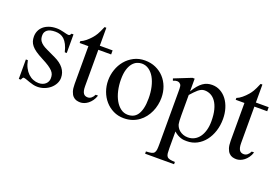

<svg xmlns="http://www.w3.org/2000/svg" viewBox="-105 -929 2159 1479"><g transform="rotate(20 974.0 -190.0)"><path d="M354.5 -112.8Q354.5 -87.4 342.3 -64.2Q330.1 -41 309.6 -23.4Q289.1 -5.9 262 4.4Q234.9 14.6 205.1 14.6Q187 14.6 170.2 10.5Q153.3 6.3 137.9 1Q122.6 -4.4 109.1 -9.3Q95.7 -14.2 84.5 -15.6Q79.1 -15.6 74.7 -7.8Q70.3 0 67.4 6.3H51.3V-153.3H67.4Q73.7 -119.1 87.2 -93.5Q100.6 -67.9 118.9 -50.5Q137.2 -33.2 159.2 -24.4Q181.2 -15.6 205.1 -15.6Q223.1 -15.6 237.3 -21Q251.5 -26.4 261.2 -35.4Q271 -44.4 276.4 -56.4Q281.7 -68.4 281.7 -81.5Q282.2 -98.1 278.1 -112.1Q273.9 -126 261.7 -139.4Q249.5 -152.8 227.3 -167.7Q205.1 -182.6 168.5 -201.2Q132.8 -219.7 109.6 -235.8Q86.4 -252 73 -268.6Q59.6 -285.2 54.2 -302.7Q48.8 -320.3 48.8 -340.8Q48.8 -365.7 58.3 -387.5Q67.9 -409.2 86.4 -425.3Q105 -441.4 132.1 -450.7Q159.2 -460 194.3 -460Q209.5 -460 224.4 -457.3Q239.3 -454.6 252.4 -451.4Q265.6 -448.2 275.9 -445.6Q286.1 -442.9 292 -442.9Q298.8 -442.9 303.5 -445.6Q308.1 -448.2 314 -460H330.1V-307.6H314Q305.2 -343.8 293 -367.7Q280.8 -391.6 265.6 -405.8Q250.5 -419.9 232.2 -426Q213.9 -432.1 192.9 -432.1Q147.9 -432.1 127.2 -415.8Q106.4 -399.4 106 -373.5Q105.5 -360.4 108.2 -347.9Q110.8 -335.4 118.9 -324Q127 -312.5 141.4 -301.8Q155.8 -291 179.2 -280.3L251.5 -246.1Q302.2 -222.7 328.4 -189Q354.5 -155.3 354.5 -112.8Z M668.9 -81.5Q661.1 -56.6 647.9 -38.6Q634.8 -20.5 619.6 -8.8Q604.5 2.9 588.1 8.8Q571.8 14.6 557.1 14.6Q541 14.6 525.4 10.3Q509.8 5.9 497.1 -7.1Q484.4 -20 476.6 -43.2Q468.8 -66.4 468.8 -104V-414.1H397V-429.2Q417 -436.5 439.2 -454.8Q461.4 -473.1 480.5 -495.6Q487.3 -503.9 492.7 -511.2Q498 -518.6 504.4 -529.1Q510.7 -539.6 518.1 -555.2Q525.4 -570.8 535.6 -594.7H550.3V-447.3H655.3V-414.1H550.3V-115.7Q550.3 -93.8 553.7 -79.6Q557.1 -65.4 563.2 -57.1Q569.3 -48.8 577.4 -45.4Q585.4 -42 594.7 -41.5Q612.8 -40.5 626.7 -51.5Q640.6 -62.5 649.4 -81.5Z M1133.8 -231.9Q1133.8 -203.1 1127.7 -173.6Q1121.6 -144 1109.4 -116.7Q1097.2 -89.4 1078.6 -65.4Q1060.1 -41.5 1035.6 -23.7Q1011.2 -5.9 980.5 4.4Q949.7 14.6 913.1 14.6Q866.2 14.6 827.4 -4.4Q788.6 -23.4 760.5 -55.7Q732.4 -87.9 717 -130.4Q701.7 -172.9 701.7 -219.2Q701.7 -264.6 716.6 -307.9Q731.4 -351.1 759.5 -384.8Q787.6 -418.5 827.6 -439.2Q867.7 -460 918 -460Q966.3 -460 1005.9 -442.4Q1045.4 -424.8 1074 -394Q1102.5 -363.3 1118.2 -321.5Q1133.8 -279.8 1133.8 -231.9ZM1042.5 -194.3Q1042.5 -244.1 1032.7 -287.1Q1022.9 -330.1 1004.9 -361.6Q986.8 -393.1 960.9 -411.1Q935.1 -429.2 902.8 -429.2Q883.8 -429.2 864 -420.9Q844.2 -412.6 828.1 -393.1Q812 -373.5 802 -341.1Q792 -308.6 792 -259.8Q792 -211.9 802 -168.5Q812 -125 830.6 -92.3Q849.1 -59.6 875.2 -40.3Q901.4 -21 933.6 -21Q958 -21 978 -30Q998 -39.1 1012.2 -59.6Q1026.4 -80.1 1034.4 -113.3Q1042.5 -146.5 1042.5 -194.3Z M1635.3 -240.7Q1635.3 -188 1620.4 -141.6Q1605.5 -95.2 1578.4 -60.3Q1551.3 -25.4 1513.7 -5.4Q1476.1 14.6 1430.2 14.6Q1419.4 14.6 1407.2 13.7Q1395 12.7 1381.8 8.5Q1368.7 4.4 1354 -3.7Q1339.4 -11.7 1323.7 -25.9V109.4Q1323.7 135.7 1325.4 152.3Q1327.1 168.9 1334.7 178.5Q1342.3 188 1357.7 191.7Q1373 195.3 1399.9 196.3V214.8H1162.6V196.3Q1189.9 195.3 1205.6 191.9Q1221.2 188.5 1229 179Q1236.8 169.4 1238.8 152.3Q1240.7 135.3 1240.7 107.4V-315.9Q1240.7 -334.5 1240.5 -346.4Q1240.2 -358.4 1238.8 -366.5Q1237.3 -374.5 1233.9 -379.4Q1230.5 -384.3 1224.6 -388.7Q1216.8 -394 1204.8 -394.8Q1192.9 -395.5 1171.4 -386.7L1165.5 -403.3L1305.2 -459H1323.7V-354.5Q1340.8 -383.8 1357.9 -404.1Q1375 -424.3 1392.6 -436.8Q1410.2 -449.2 1428.7 -454.6Q1447.3 -460 1467.8 -460Q1504.9 -460 1535.6 -443.1Q1566.4 -426.3 1588.6 -396.7Q1610.8 -367.2 1623 -327.1Q1635.3 -287.1 1635.3 -240.7ZM1557.1 -194.3Q1557.1 -248.5 1546.9 -287.6Q1536.6 -326.7 1519 -351.6Q1501.5 -376.5 1478 -388.4Q1454.6 -400.4 1428.2 -400.4Q1413.6 -400.4 1401.1 -394.8Q1388.7 -389.2 1376.5 -379.2Q1364.3 -369.1 1351.6 -355.5Q1338.9 -341.8 1323.7 -325.2V-157.7Q1323.7 -105.5 1328.1 -86.4Q1331.5 -73.7 1339.4 -61Q1347.2 -48.3 1359.9 -38.3Q1372.6 -28.3 1389.6 -22Q1406.7 -15.6 1428.2 -15.6Q1457 -15.6 1480.7 -28.1Q1504.4 -40.5 1521.2 -63.5Q1538.1 -86.4 1547.6 -119.6Q1557.1 -152.8 1557.1 -194.3Z M1948.2 -81.5Q1940.4 -56.6 1927.2 -38.6Q1914.1 -20.5 1898.9 -8.8Q1883.8 2.9 1867.4 8.8Q1851.1 14.6 1836.4 14.6Q1820.3 14.6 1804.7 10.3Q1789.1 5.9 1776.4 -7.1Q1763.7 -20 1755.9 -43.2Q1748 -66.4 1748 -104V-414.1H1676.3V-429.2Q1696.3 -436.5 1718.5 -454.8Q1740.7 -473.1 1759.8 -495.6Q1766.6 -503.9 1772 -511.2Q1777.3 -518.6 1783.7 -529.1Q1790 -539.6 1797.4 -555.2Q1804.7 -570.8 1814.9 -594.7H1829.6V-447.3H1934.6V-414.1H1829.6V-115.7Q1829.6 -93.8 1833 -79.6Q1836.4 -65.4 1842.5 -57.1Q1848.6 -48.8 1856.7 -45.4Q1864.7 -42 1874 -41.5Q1892.1 -40.5 1906 -51.5Q1919.9 -62.5 1928.7 -81.5Z"/></g></svg>

Font: Doulos SIL Compact
Style: Regular
Weight: 400
Designer: Walt Agee, Victor Gaultney, Peter Martin, Debbi Hosken
Foundry: SIL International
Version: Version 4.110; 2011; Maintenance release ; LnSpcTght